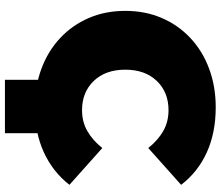

<svg xmlns="http://www.w3.org/2000/svg" viewBox="-78 -678 893 777"><g transform="rotate(90 368.5 -289.5)"><path d="M414 16Q330 16 258.5 -10.5Q187 -37 134.5 -86Q82 -135 53 -202Q24 -269 24 -350Q24 -431 53 -498Q82 -565 134.5 -614Q187 -663 258.5 -689.5Q330 -716 414 -716Q517 -716 596.5 -680Q676 -644 728 -576L579 -443Q548 -482 510.5 -503.5Q473 -525 426 -525Q353 -525 307.5 -477.5Q262 -430 262 -350Q262 -270 307.5 -222.5Q353 -175 426 -175Q473 -175 510.5 -196.5Q548 -218 579 -257L728 -124Q676 -57 596.5 -20.5Q517 16 414 16ZM303 137V-40H519V137Z"/></g></svg>

Font: Montserrat Black
Style: Regular
Weight: 900
Designer: Julieta Ulanovsky
Foundry: Julieta Ulanovsky
Version: Version 9.000; ttfautohint (v1.8.4.7-5d5b)